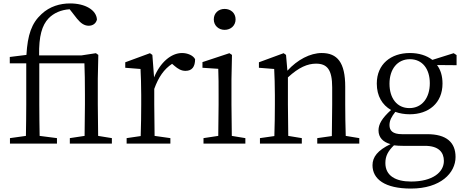

<svg xmlns="http://www.w3.org/2000/svg" viewBox="-20 -837 2708 1119"><path d="M552 -45C551 -100 550 -177 550 -228V-379L553 -517L539 -527L454 -514H208C206 -627 225 -690 263 -730C293 -761 336 -780 386 -783L429 -728C451 -701 472 -687 497 -687C523 -687 540 -702 545 -723C542 -779 476 -817 389 -817C330 -817 270 -800 222 -755C164 -702 141 -634 134 -517L37 -505V-468H133V-228C133 -167 132 -106 131 -45L38 -32V0H312V-32L211 -45C210 -106 209 -167 209 -228V-468H472C474 -413 475 -364 475 -287V-228C475 -177 474 -100 473 -45L387 -32V0H632V-32Z M868 -517 854 -527 710 -474V-442L799 -435C801 -388 803 -347 803 -283V-228C803 -177 802 -100 800 -44L718 -32V0H973V-32L881 -45C880 -101 879 -177 879 -228V-319C904 -388 936 -434 983 -465L997 -453C1017 -436 1036 -424 1061 -424C1100 -424 1117 -449 1117 -492C1106 -514 1073 -528 1041 -528C978 -528 914 -474 878 -386Z M1289 -663C1325 -663 1353 -688 1353 -724C1353 -761 1325 -785 1289 -785C1254 -785 1226 -761 1226 -724C1226 -688 1254 -663 1289 -663ZM1331 -45C1330 -100 1329 -177 1329 -228V-375L1332 -517L1317 -527L1160 -475V-442L1252 -436C1254 -386 1254 -346 1254 -284V-228C1254 -177 1253 -100 1252 -45L1166 -32V0H1410V-32Z M1995 -45C1993 -100 1992 -176 1992 -228V-332C1992 -473 1946 -528 1855 -528C1788 -528 1713 -489 1655 -425L1647 -517L1633 -527L1489 -474V-442L1578 -435C1580 -388 1582 -346 1582 -283V-228C1582 -177 1581 -100 1579 -44L1495 -32V0H1739V-32L1660 -45C1659 -100 1658 -177 1658 -228V-386C1722 -445 1773 -466 1822 -466C1886 -466 1916 -432 1916 -328V-228C1916 -176 1915 -99 1914 -44L1829 -32V0H2074V-32Z M2366 -207C2294 -207 2250 -264 2250 -349C2250 -434 2296 -492 2369 -492C2442 -492 2485 -435 2485 -352C2485 -267 2440 -207 2366 -207ZM2457 13C2537 13 2567 51 2567 101C2567 167 2501 221 2376 221C2285 221 2226 187 2226 113C2226 72 2242 43 2276 10C2292 12 2309 13 2329 13ZM2641 -516 2624 -527 2500 -488C2466 -514 2421 -528 2369 -528C2258 -528 2176 -463 2176 -350C2176 -277 2208 -225 2259 -196C2206 -148 2186 -113 2186 -77C2186 -36 2212 -9 2256 3C2181 39 2151 78 2151 126C2151 207 2223 262 2375 262C2548 262 2635 171 2635 78C2635 -8 2581 -55 2470 -55H2323C2267 -55 2250 -77 2250 -108C2250 -135 2262 -157 2284 -185C2309 -176 2337 -171 2368 -171C2478 -171 2559 -236 2559 -350C2559 -394 2548 -430 2527 -458L2641 -457Z"/></svg>

Font: Source Han Serif K
Style: Regular
Weight: 400
Designer: Ryoko NISHIZUKA 西塚涼子 (kana & ideographs); Frank Grießhammer (Latin, Greek & Cyrillic); Wenlong ZHANG 张文龙 (bopomofo); San
Foundry: Adobe Systems Incorporated
Version: Version 1.001;PS 1.001;hotconv 16.6.54;makeotf.lib2.5.65590